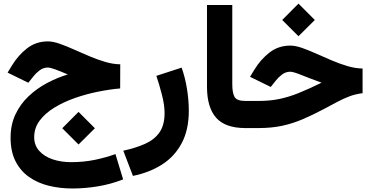

<svg xmlns="http://www.w3.org/2000/svg" viewBox="-20 -715 2077 1072"><path d="M651.4 -356 650.9 -221.2Q593.3 -216.3 527.6 -203.1Q461.9 -189.9 398.9 -168Q335.9 -146 284.2 -114.5Q232.4 -83 201.7 -42Q170.9 -1 170.9 50.8Q170.9 96.2 199 127.4Q227.1 158.7 273.9 174.6Q320.8 190.4 377 190.4Q448.2 190.4 511.7 177Q575.2 163.6 624.5 145L667.5 286.6Q599.1 313.5 526.6 325.4Q454.1 337.4 384.8 337.4Q313.5 337.4 251 321.8Q188.5 306.2 140.9 272.2Q93.3 238.3 66.2 184.3Q39.1 130.4 39.1 53.7Q39.1 -18.6 66.2 -76.2Q93.3 -133.8 139.2 -177.2Q185.1 -220.7 241.9 -251Q298.8 -281.2 358.4 -299.3Q315.4 -317.9 287.6 -327.9Q259.8 -337.9 247.1 -337.9Q221.2 -337.9 200.2 -321.5Q179.2 -305.2 166.5 -288.6L138.2 -252.9L22.5 -309.6L46.9 -349.6Q81.5 -406.7 131.3 -445.3Q181.2 -483.9 247.6 -483.9Q275.4 -483.9 312 -471.2Q348.6 -458.5 391.1 -439.5Q433.6 -420.4 478.5 -401.4Q523.4 -382.3 567.4 -369.4Q611.3 -356.4 651.4 -356ZM418.5 -90.3 509.8 1 418.5 91.8 327.6 1Z M722.2 267.1 668.5 126.5Q737.3 111.3 789.3 88.4Q841.3 65.4 870.1 24.7Q898.9 -16.1 898.9 -84Q898.9 -128.9 884 -186.3Q869.1 -243.7 853 -291.5L994.1 -337.4Q1013.7 -282.7 1023.9 -219Q1034.2 -155.3 1034.2 -96.7Q1034.2 9.8 994.6 84.2Q955.1 158.7 884.8 203.6Q814.5 248.5 722.2 267.1Z M1135.7 -687H1276.9V-244.6Q1276.9 -195.8 1289.8 -173.6Q1302.7 -151.4 1349.6 -151.4H1361.8V0H1349.6Q1237.3 0 1186.5 -57.9Q1135.7 -115.7 1135.7 -230.5Z M1646.5 -694.8 1737.8 -603.5 1646.5 -512.7 1555.7 -603.5ZM1342.3 -151.4H1425.3Q1485.8 -151.4 1538.6 -162.1Q1591.3 -172.9 1647.7 -195.6Q1704.1 -218.3 1775.4 -253.4Q1699.7 -281.2 1658.4 -297.9Q1617.2 -314.5 1600.6 -314.5Q1574.7 -314.5 1553.7 -298.1Q1532.7 -281.7 1520 -265.1L1491.7 -229.5L1376 -286.1L1400.4 -326.2Q1435.1 -383.3 1484.9 -421.9Q1534.7 -460.4 1601.1 -460.4Q1628.9 -460.4 1665.5 -447.8Q1702.1 -435.1 1744.6 -416Q1787.1 -397 1831.8 -377.9Q1876.5 -358.9 1920.4 -345.9Q1964.4 -333 2004.4 -332.5V-194.8Q1964.4 -189.5 1932.1 -177.5Q1899.9 -165.5 1866.2 -147.7Q1832.5 -129.9 1788.6 -106.4Q1726.1 -73.2 1670.2 -49.3Q1614.3 -25.4 1555.4 -12.7Q1496.6 0 1423.8 0H1342.3Z"/></svg>

Font: Vazirmatn UI NL Black
Style: Regular
Weight: 900
Designer: Saber Rastikerdar
Foundry: Saber Rastikerdar
Version: Version 33.003